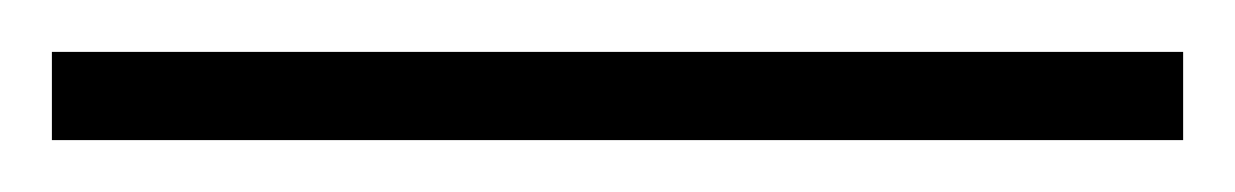

<svg xmlns="http://www.w3.org/2000/svg" viewBox="-24 -814 476 74"><path d="M432 -760V-794H-4V-760Z"/></svg>

Font: Noto Sans Arabic UI Cn XLt
Style: Regular
Weight: 200
Width: 3
Designer: Monotype Design Team, Nadine Chahine and Nizar Qandah
Foundry: Monotype Imaging Inc.
Version: Version 2.010